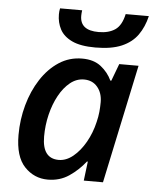

<svg xmlns="http://www.w3.org/2000/svg" viewBox="-54 -815 697 871"><g transform="rotate(5 294.0 -379.5)"><path d="M195.8 9.8Q133.8 9.8 90.1 -36.1Q46.4 -82 46.4 -180.7Q46.4 -251 64.7 -317.1Q83 -383.3 117.2 -436Q151.4 -488.8 198.7 -519.8Q246.1 -550.8 304.7 -550.8Q357.4 -550.8 390.1 -524.9Q422.9 -499 439.9 -462.4H444.3L473.6 -540.5H561.5L446.8 0H359.4L370.1 -87.4H366.2Q334.5 -46.9 292.5 -18.6Q250.5 9.8 195.8 9.8ZM237.8 -83.5Q271.5 -83.5 303 -109.1Q334.5 -134.8 358.6 -177.2Q382.8 -219.7 394.5 -270.5Q400.4 -294.4 402.6 -316.7Q404.8 -338.9 404.8 -360.8Q404.8 -402.8 382.1 -429.9Q359.4 -457 320.8 -457Q286.6 -457 257.8 -433.8Q229 -410.6 207.5 -371.3Q186 -332 174.3 -283.4Q162.6 -234.9 162.6 -183.6Q162.6 -83.5 237.8 -83.5ZM358.9 -606Q291 -606 252.2 -624.5Q213.4 -643.1 197.3 -673.8Q181.2 -704.6 181.2 -741.2Q181.2 -756.3 184.1 -769H284.7Q282.7 -754.4 282.7 -743.7Q282.7 -677.2 367.2 -677.2Q413.6 -677.2 442.6 -697Q471.7 -716.8 482.9 -769H588.4Q576.7 -719.2 550.8 -682.6Q524.9 -646 478.5 -626Q432.1 -606 358.9 -606Z"/></g></svg>

Font: Open Sans SemiBold
Style: Italic
Weight: 600
Italic angle: -12°
Designer: Monotype Design Team
Foundry: Monotype Imaging Inc.
Version: Version 3.003; ttfautohint (v1.8.4)